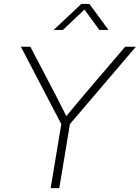

<svg xmlns="http://www.w3.org/2000/svg" viewBox="-20 -968 719 988"><path d="M240.7 0 295.4 -329.6 87.4 -727.5H136.2L262.2 -486.8Q277.3 -458 292 -428.7Q306.6 -399.4 321.3 -370.6Q345.2 -399.4 369.6 -428.7Q394 -458 418.5 -486.8L624 -727.5H679.2L339.8 -329.6L285.2 0ZM303.7 -814H256.8V-814.5L398.4 -947.8H439.9L538.1 -814.5V-814H491.2L414.6 -918.9Z"/></svg>

Font: Inter Display ExtraLight
Style: Italic
Weight: 200
Italic angle: -9.39999°
Designer: Rasmus Andersson
Foundry: rsms
Version: Version 4.000;git-a52131595